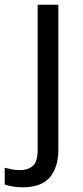

<svg xmlns="http://www.w3.org/2000/svg" viewBox="-75 -556 353 816"><path d="M22 240Q-3 240 -22 236.5Q-41 233 -55 228V157Q-40 161 -24 164Q-8 167 11 167Q43 167 64 149.5Q85 132 85 83V-536H173V80Q173 155 137 197.5Q101 240 22 240Z"/></svg>

Font: Noto Sans Modi
Style: Regular
Weight: 400
Designer: Monotype Design Team
Foundry: Monotype Imaging Inc.
Version: Version 2.003; ttfautohint (v1.8.4.7-5d5b)